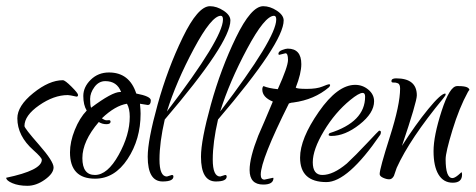

<svg xmlns="http://www.w3.org/2000/svg" viewBox="-21 -547 1536 620"><path d="M226 -235Q204 -240 198 -240Q153 -240 105.5 -207Q58 -174 58 -140Q58 -133 105 -79.5Q152 -26 152 -6.5Q152 13 124 33Q96 53 67.5 53Q39 53 19 44.5Q-1 36 -1 27Q114 3 114 -31Q114 -38 87 -62Q35 -108 35 -165Q35 -205 86.5 -246.5Q138 -288 182 -288Q189 -288 210 -267Q231 -246 231 -240.5Q231 -235 226 -235Z M456 -208 431 -212Q433 -192 433 -180Q433 -97 391 -33.5Q349 30 286 30Q205 30 205 -55Q205 -89 220.5 -127.5Q236 -166 259 -190Q248 -208 248 -237Q248 -266 272 -289.5Q296 -313 331 -313Q397 -313 419 -245Q466 -236 466 -223Q466 -208 456 -208ZM319 -285Q298 -285 284 -266Q270 -247 270 -227.5Q270 -208 273 -199Q341 -250 367 -250H370Q357 -285 319 -285ZM308 -165Q318 -158 324 -158.5Q330 -159 331 -159Q336 -159 336 -154Q336 -146 322.5 -146Q309 -146 298 -153Q245 -91 245 -36.5Q245 18 285.5 18Q326 18 362 -46.5Q398 -111 398 -170Q398 -196 389 -212Q351 -206 308 -165Z M518 23 534 18Q539 18 539 23Q539 39 504 39Q456 39 456 -41Q456 -94 488 -209.5Q520 -325 569 -426Q618 -527 657 -527Q679 -527 701 -512.5Q723 -498 723 -481Q723 -409 511 -161Q494 -87 494 -32Q494 23 518 23ZM699 -484Q699 -496 692 -496Q662 -496 605 -389.5Q548 -283 518 -187Q699 -424 699 -484Z M690 23 706 18Q711 18 711 23Q711 39 676 39Q628 39 628 -41Q628 -94 660 -209.5Q692 -325 741 -426Q790 -527 829 -527Q851 -527 873 -512.5Q895 -498 895 -481Q895 -409 683 -161Q666 -87 666 -32Q666 23 690 23ZM871 -484Q871 -496 864 -496Q834 -496 777 -389.5Q720 -283 690 -187Q871 -424 871 -484Z M901 -375 881 -370Q878 -370 878 -373Q878 -381 890 -385.5Q902 -390 908 -390Q952 -390 952 -340Q952 -310 934 -264Q938 -260 970 -260Q1002 -260 1020 -267.5Q1038 -275 1041.5 -275Q1045 -275 1045 -272Q1045 -269 1041 -265Q994 -225 926 -216Q920 -216 912 -213Q821 -31 821 17Q821 33 833 33L861 27L862 28Q862 49 829 49Q785 49 785 2Q785 -38 813 -109Q829 -145 860 -219Q826 -233 826 -258Q826 -266 830 -269Q846 -262 876 -259Q909 -332 909 -353.5Q909 -375 901 -375Z M1203 -125Q1209 -125 1209 -120.5Q1209 -116 1207 -112Q1102 41 1033 41Q948 41 948 -38Q948 -99 1008.5 -186Q1069 -273 1126 -273Q1150 -273 1168.5 -257.5Q1187 -242 1187 -220Q1187 -182 1140 -145Q1093 -108 1049 -108Q1040 -108 1040 -112L1043 -117Q1158 -153 1158 -235Q1158 -247 1150 -247Q1138 -247 1110 -224Q1061 -184 1025 -124Q989 -64 989 -23Q989 18 1020 18Q1055 18 1099 -19Q1127 -45 1164.5 -85Q1202 -125 1203 -125Z M1495 -255Q1495 -259 1490 -250Q1462 -199 1440 -127Q1418 -55 1418 -33Q1418 28 1440 28Q1447 28 1458.5 18.5Q1470 9 1468 9Q1471 9 1471 17Q1471 43 1441 43Q1411 43 1395 16.5Q1379 -10 1379 -59Q1379 -108 1405 -188.5Q1431 -269 1455 -269H1460Q1495 -269 1495 -255ZM1417 -245Q1418 -244 1418 -241.5Q1418 -239 1410 -229Q1302 -98 1260 -5L1251 21Q1245 32 1236 32Q1227 32 1216 27Q1205 22 1205 15Q1205 -2 1238 -105.5Q1271 -209 1271 -261Q1271 -275 1264 -278Q1257 -281 1250 -280.5Q1243 -280 1243 -285Q1243 -294 1258 -294Q1325 -294 1325 -239Q1325 -218 1277 -76Q1321 -145 1362 -195Q1403 -245 1417 -245Z"/></svg>

Font: Qwigley
Style: Regular
Weight: 400
Designer: Robert E. Leuschke
Foundry: Robert E. Leuschke
Version: Version 1.003